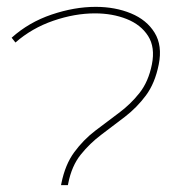

<svg xmlns="http://www.w3.org/2000/svg" viewBox="-20 -540 525 560"><path d="M158 0 159 -5Q170 -60 196.5 -96Q223 -132 257.5 -158.5Q292 -185 326.5 -210.5Q361 -236 387 -269Q413 -302 423 -352Q433 -402 412 -435Q391 -468 349.5 -484.5Q308 -501 257 -501Q198 -501 135.5 -479.5Q73 -458 25 -416L14 -430Q64 -475 130.5 -497.5Q197 -520 259 -520Q316 -520 362 -501Q408 -482 431 -444.5Q454 -407 443 -352Q432 -297 405.5 -261.5Q379 -226 344.5 -199.5Q310 -173 276 -147.5Q242 -122 215.5 -89Q189 -56 179 -5L178 0Z"/></svg>

Font: Montserrat Thin
Style: Italic
Weight: 100
Italic angle: -11.3°
Designer: Julieta Ulanovsky
Foundry: Julieta Ulanovsky
Version: Version 9.000; ttfautohint (v1.8.4.7-5d5b)